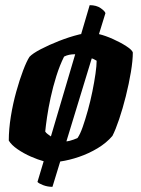

<svg xmlns="http://www.w3.org/2000/svg" viewBox="-20 -628 544 743"><path d="M183 95Q164 95 147 88.5Q130 82 125 76L149 -4Q127 -10 99.5 -22Q72 -34 48 -50.5Q24 -67 14 -84Q14 -128 22 -177.5Q30 -227 43 -273.5Q56 -320 69.5 -355.5Q83 -391 94 -408Q106 -421 137.5 -437.5Q169 -454 208.5 -469.5Q248 -485 284 -494Q287 -495 290 -495.5Q293 -496 294 -496Q302 -524 310.5 -552Q319 -580 327 -608Q353 -608 369.5 -596.5Q386 -585 388 -577L363 -496Q388 -490 417 -477Q446 -464 468.5 -449.5Q491 -435 494 -425Q494 -394 486.5 -349Q479 -304 467 -256Q455 -208 441 -166.5Q427 -125 415 -102Q392 -75 358 -54.5Q324 -34 286 -21Q248 -8 213 -3ZM177 -100 271 -418Q270 -418 269.5 -418Q269 -418 268 -418Q258 -418 248 -416Q238 -414 228 -409Q211 -375 198 -333.5Q185 -292 176 -250.5Q167 -209 162 -174.5Q157 -140 155 -119Q158 -114 164 -109.5Q170 -105 177 -100ZM237 -81Q238 -81 238 -81Q238 -81 239 -81Q242 -81 249.5 -83Q257 -85 265.5 -88Q274 -91 280 -94Q290 -108 300 -136.5Q310 -165 320 -201Q330 -237 337.5 -274Q345 -311 349.5 -342.5Q354 -374 354 -393Q350 -395 345 -398Q340 -401 335 -402Z"/></svg>

Font: Texturina Medium 12pt Black
Style: Italic
Weight: 900
Italic angle: -11°
Version: Version 1.002